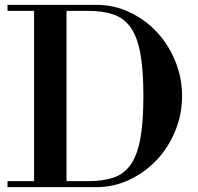

<svg xmlns="http://www.w3.org/2000/svg" viewBox="-20 -774 817 794"><path d="M377 -754Q452 -754 517 -723Q582 -692 630 -640Q678 -588 705.5 -519.5Q733 -451 733 -377Q733 -303 705.5 -234.5Q678 -166 629.5 -114Q581 -62 516 -31Q451 0 376 0H11V-25H121V-729H11V-754ZM255 -729V-25H346Q407 -25 450.5 -40Q494 -55 521 -94Q548 -133 560.5 -201.5Q573 -270 573 -377Q573 -484 560.5 -552.5Q548 -621 520.5 -660Q493 -699 449.5 -714Q406 -729 345 -729Z"/></svg>

Font: Libre Bodoni
Style: Regular
Weight: 400
Designer: Pablo Impallari, Rodrigo Fuenzalida
Foundry: Pablo Impallari, Rodrigo Fuenzalida
Version: Version 1.001; ttfautohint (v1.5.65-e2d9)